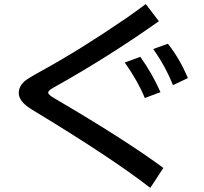

<svg xmlns="http://www.w3.org/2000/svg" viewBox="-20 -849 1000 940"><path d="M715.8 70.8Q523.4 -78.6 136.2 -312.5L132.8 -314.9Q71.8 -352.1 71.8 -394Q71.8 -423.3 97.2 -448.7Q110.4 -461.9 184.1 -502.4Q373.5 -606.4 597.7 -759.8Q642.6 -791 693.8 -829.1L757.8 -745.1Q507.8 -568.4 241.7 -419.9Q215.8 -405.3 215.8 -395.5Q215.8 -385.7 245.6 -368.2Q593.3 -164.6 779.8 -26.9ZM689 -369.1Q656.7 -449.2 590.8 -543L667 -570.8Q726.1 -487.8 765.6 -397.9ZM826.7 -432.1Q790 -524.9 730 -608.9L801.8 -634.8Q857.4 -566.4 899.9 -466.8Z"/></svg>

Font: FORM UDPGothic
Style: Bold
Weight: 700
Foundry: Pronama LLC
Version: Version 1.051